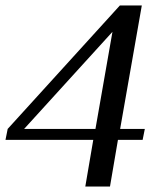

<svg xmlns="http://www.w3.org/2000/svg" viewBox="-20 -680 589 700"><path d="M291 0 320 -170H0L8 -210L417 -660H497L418 -210H508L500 -170H410L381 0ZM68 -210H328L390 -564Z"/></svg>

Font: Philosopher
Style: Italic
Weight: 400
Italic angle: -10°
Designer: Jovanny Lemonad
Foundry: Jovanny Lemonad
Version: Version 2.000